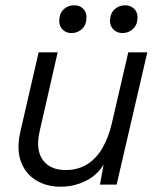

<svg xmlns="http://www.w3.org/2000/svg" viewBox="-20 -698 618 726"><path d="M209 8Q156 8 116 -16.5Q76 -41 59 -87.5Q42 -134 57 -200L126 -500H198L130 -202Q114 -131 142 -93Q170 -55 228 -55Q273 -55 307.5 -75.5Q342 -96 366 -136Q390 -176 403 -232L465 -500H537L421 0H358L379 -116L388 -111Q368 -52 318.5 -22Q269 8 209 8ZM443 -573Q423 -573 409.5 -586Q396 -599 396 -618Q396 -646 412.5 -662Q429 -678 453 -678Q473 -678 486.5 -665.5Q500 -653 500 -633Q500 -605 483.5 -589Q467 -573 443 -573ZM250 -573Q230 -573 217 -586Q204 -599 204 -618Q204 -646 220 -662Q236 -678 261 -678Q281 -678 294 -665.5Q307 -653 307 -633Q307 -605 290.5 -589Q274 -573 250 -573Z"/></svg>

Font: Kantumruy Pro
Style: Italic
Weight: 400
Italic angle: -13°
Designer: Sovichet Tep
Foundry: Sovichet Tep
Version: Version 1.002